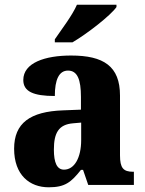

<svg xmlns="http://www.w3.org/2000/svg" viewBox="-20 -786 616 816"><path d="M213 -619V-606H288C351 -643 451 -721 475 -756V-766H307C288 -721 240 -659 213 -619ZM187 10C256 10 282 -11 324 -64H333L355 0H549V-56H546C504 -56 490 -72 490 -126V-380C490 -505 420 -550 282 -550C171 -550 79 -519 79 -446C79 -397 122 -378 213 -378C213 -448 231 -486 269 -486C309 -486 324 -448 324 -374V-320L248 -317C108 -312 40 -263 40 -154C40 -42 106 10 187 10ZM252 -65C222 -65 209 -95 209 -150C209 -221 229 -257 291 -262L325 -265V-191C325 -115 296 -65 252 -65Z"/></svg>

Font: Noto Serif Lao SemiCondensed ExtraBold
Style: Regular
Weight: 800
Width: 4
Designer: Monotype Design Team
Foundry: Monotype Imaging Inc.
Version: Version 2.003